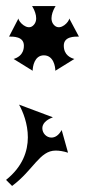

<svg xmlns="http://www.w3.org/2000/svg" viewBox="-50 -520 371 635"><path d="M179 -459C179 -448 151 -418 131 -435C110 -453 125 -486 134 -500H56C65 -486 80 -453 59 -435C40 -418 11 -448 11 -459L-20 -399C-7 -399 29 -400 29 -369C29 -337 5 -328 -5 -325L58 -286C58 -300 64 -337 95 -337C127 -337 133 -300 133 -286L196 -325C185 -328 161 -337 161 -369C161 -400 197 -399 211 -399ZM120 -65C104 -65 90 -79 90 -96C90 -109 100 -123 125 -132L13 -174C38 -129 80 -13 -30 75L-10 95C61 42 81 -22 134 -22C146 -22 159 -20 175 -15L154 -90C144 -72 132 -65 120 -65Z"/></svg>

Font: Malebolge Adversarial
Style: Regular
Weight: 400
Designer: Ariel Martín Pérez
Foundry: Tunera Type Foundry
Version: Version 0.007;hotconv 1.0.109;makeotfexe 2.5.65596